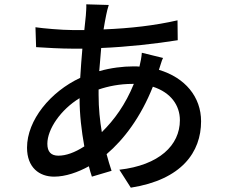

<svg xmlns="http://www.w3.org/2000/svg" viewBox="-20 -817 1040 888"><path d="M734 -549 636 -573C635 -556 630 -528 625 -509C616 -510 608 -510 597 -510C548 -510 492 -503 439 -488C442 -525 445 -560 448 -595C571 -600 702 -615 802 -631L801 -723C696 -699 584 -686 459 -681C463 -705 467 -728 471 -747C474 -762 478 -779 483 -794L379 -797C380 -782 378 -762 377 -745L370 -678H316C266 -678 176 -686 144 -691L147 -599C189 -596 266 -592 313 -592H361C357 -549 354 -504 351 -457C214 -393 105 -262 105 -134C105 -42 162 0 230 0C283 0 340 -20 391 -48C395 -31 400 -15 405 0L496 -27C488 -51 480 -77 473 -104C553 -172 631 -275 687 -416C771 -389 812 -329 812 -261C812 -145 716 -53 532 -32L585 51C821 14 910 -114 910 -256C910 -369 836 -458 715 -494C722 -513 727 -536 734 -549ZM436 -379V-403C480 -418 533 -429 593 -429H599C560 -333 508 -262 451 -206C442 -259 436 -315 436 -379ZM250 -97C216 -97 199 -115 199 -152C199 -220 261 -310 348 -363C348 -287 357 -212 370 -140C325 -111 285 -97 250 -97Z"/></svg>

Font: Spoqa Han Sans Neo Medium
Style: Regular
Weight: 500
Designer: [Spoqa Han Sans Neo] Dong-huui Kim ___ Younghwa Kang ___ Yujin Lee ___ [Noto Sans] Ryoko NISHIZUKA ____ (kana & ideograp
Foundry: Spoqa (http://www.spoqa-han-sans.com)
Version: Version 1.100;hotconv 1.0.109;makeotfexe 2.5.65596